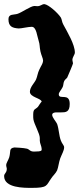

<svg xmlns="http://www.w3.org/2000/svg" viewBox="-26 -735 391 931"><path d="M337 -480C337 -519 302 -577 281 -616C274 -628 274 -642 269 -650C254 -673 209 -713 189 -715C177 -715 171 -705 155 -705C150 -705 145 -706 141 -706C123 -706 79 -674 59 -668C41 -662 15 -669 15 -642C15 -606 34 -599 65 -597C79 -597 110 -605 128 -605C151 -605 154 -558 161 -539C168 -517 165 -511 170 -486C174 -467 183 -452 183 -440C181 -424 175 -420 164 -396C157 -382 155 -364 149 -350C141 -332 119 -313 119 -290C119 -263 174 -259 176 -242C176 -242 176 -242 176 -242C174 -242 158 -217 158 -217C145 -203 135 -209 135 -179C135 -169 135 -159 136 -156C140 -132 167 -87 167 -66C167 -63 167 -57 167 -53C167 -40 176 -25 176 -13C176 -6 180 0 139 0C119 0 118 -10 105 -14C89 -18 49 -20 44 -20C16 -16 27 -2 19 27C14 43 4 55 4 66C4 73 7 78 7 83C7 104 -6 105 -6 119C-6 177 91 176 128 176C207 176 197 165 223 129C228 120 245 105 251 91C257 76 259 53 266 33C274 12 285 -5 285 -21C285 -30 274 -39 269 -54C260 -77 260 -108 251 -134C247 -144 227 -165 227 -178C227 -184 231 -189 244 -190C252 -190 261 -190 269 -190C293 -190 312 -191 312 -231C312 -288 259 -248 259 -278C259 -287 270 -297 278 -313C282 -322 281 -333 285 -341C288 -349 297 -354 300 -359C307 -375 328 -424 328 -428C328 -432 325 -439 325 -444C325 -458 337 -470 337 -480Z"/></svg>

Font: Freckle Face
Style: Regular
Weight: 400
Designer: Astigmatic (AOETI)
Foundry: Astigmatic (AOETI)
Version: Version 1.000